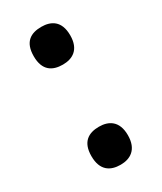

<svg xmlns="http://www.w3.org/2000/svg" viewBox="-147 -596 556 661"><g transform="rotate(-30 131.5 -266.0)"><path d="M132 -390C170 -390 204 -408 204 -465C204 -523 170 -540 132 -540C91 -540 59 -523 59 -465C59 -408 91 -390 132 -390ZM132 8C170 8 204 -11 204 -68C204 -125 170 -143 132 -143C91 -143 59 -125 59 -68C59 -11 91 8 132 8Z"/></g></svg>

Font: Noto Serif Condensed
Style: Bold
Weight: 700
Width: 3
Designer: Monotype Design Team
Foundry: Monotype Imaging Inc.
Version: Version 2.015